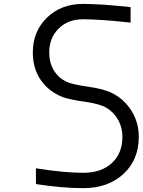

<svg xmlns="http://www.w3.org/2000/svg" viewBox="-20 -947 726 977"><path d="M403.6 10.4Q296.9 10.4 162.8 -10.4V-90.5Q307.3 -67.7 403.6 -67.7Q495.4 -67.7 549.2 -117.2Q602.9 -166.7 602.9 -250.7Q602.9 -298.2 581.1 -337.2Q559.2 -376.3 520.8 -399.1Q487 -418.6 411.5 -429.4Q335.9 -440.1 302.7 -451.8Q231.8 -477.9 189.5 -536.8Q147.1 -595.7 147.1 -680.3Q147.1 -787.1 218.8 -857.1Q290.4 -927.1 403.6 -927.1Q491.5 -927.1 644.5 -910.8V-832Q486.3 -849 403.6 -849Q324.9 -849 277.7 -801.1Q230.5 -753.3 230.5 -680.3Q230.5 -628.9 252.9 -590.8Q275.4 -552.7 313.8 -533.2Q343.8 -517.6 427.7 -505.9Q511.7 -494.1 553.4 -472Q613.9 -440.1 650.1 -381.5Q686.2 -322.9 686.2 -250.7Q686.2 -134.1 608.1 -61.8Q529.9 10.4 403.6 10.4Z"/></svg>

Font: TypoPRO Monoid
Style: Regular
Weight: 400
Width: 4
Monospace: yes
Designer: Andreas Larsen (@larsenwork)
Version: Version 0.61